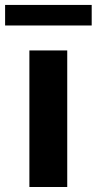

<svg xmlns="http://www.w3.org/2000/svg" viewBox="-57 -747 386 767"><path d="M60.4 -545.5H211.6V0H60.4ZM309.3 -645.2H-36.6V-727.3H309.3Z"/></svg>

Font: Cannonade
Style: Bold
Weight: 700
Designer: Rasmus Andersson
Foundry: rsms
Version: Version 3.012;git-f93a4a705